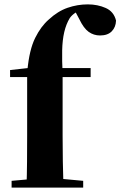

<svg xmlns="http://www.w3.org/2000/svg" viewBox="-20 -857 550 877"><path d="M33 0V-31L145 -41H252L360 -31V0ZM101 0Q103 -59 103.5 -119Q104 -179 104 -238V-505H26V-537L160 -552L104 -522L105 -535Q114 -630 140.5 -683.5Q167 -737 203 -768Q244 -806 289 -821.5Q334 -837 381 -837Q426 -837 463 -820.5Q500 -804 510 -763Q509 -733 490.5 -714Q472 -695 437 -695Q408 -695 385 -711.5Q362 -728 342 -770L318 -815V-824H368V-816Q345 -812 327 -800.5Q309 -789 299 -775Q282 -747 273.5 -710.5Q265 -674 264 -627Q263 -580 266 -521V-238Q266 -179 267 -119Q268 -59 270 0ZM186 -505V-546H394V-505Z"/></svg>

Font: Noto Serif JP Black
Style: Regular
Weight: 900
Designer: Ryoko NISHIZUKA 西塚涼子 (kana & ideographs); Frank Grießhammer (Latin, Greek & Cyrillic); Wenlong ZHANG 张文龙 (bopomofo); San
Foundry: Adobe
Version: Version 2.003-H1;hotconv 1.1.1;makeotfexe 2.6.0